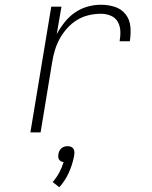

<svg xmlns="http://www.w3.org/2000/svg" viewBox="-20 -558 640 809"><path d="M108 0 196 -530H239L219 -414Q233 -440 252 -464Q271 -488 295.5 -505Q320 -522 348.5 -530Q377 -538 405 -538Q436 -538 464 -529Q492 -520 509.5 -497.5Q527 -475 529.5 -444.5Q532 -414 527 -384H484Q488 -406 487 -427.5Q486 -449 476 -466.5Q466 -484 446.5 -492Q427 -500 405 -500Q380 -500 354 -494Q328 -488 305 -474Q282 -460 263.5 -439.5Q245 -419 232 -395.5Q219 -372 211.5 -347Q204 -322 200 -297L151 0ZM230 231 202 209Q218 191 229.5 169.5Q241 148 248 125Q242 124 237 121.5Q232 119 229 114.5Q226 110 225.5 104Q225 98 226 92Q227 85 230 78.5Q233 72 238.5 67Q244 62 251 60Q258 58 265 58Q272 58 278 60Q284 62 288 67Q292 72 293 78.5Q294 85 293 92V94L291 105Q284 139 269 171.5Q254 204 230 231Z"/></svg>

Font: Iosevka Curly XLtEx
Style: Italic
Weight: 200
Width: 7
Italic angle: -9°
Monospace: yes
Designer: Belleve Invis
Foundry: Belleve Invis
Version: Version 11.1.0; ttfautohint (v1.8.3)